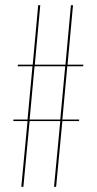

<svg xmlns="http://www.w3.org/2000/svg" viewBox="-20 -719 372 739"><path d="M31 -253H86L62 0H70L94 -253H212L188 0H196L220 -253H284L285 -259H220L239 -464H300L301 -470H240L261 -699H253L232 -470H114L135 -699H127L106 -470H49L48 -464H105L86 -259H32ZM94 -259 113 -464H231L212 -259Z"/></svg>

Font: Moniqa SemBd Display
Style: Regular
Weight: 600
Designer: Rajesh Rajput
Foundry: Rajesh Rajput
Version: Version 1.000